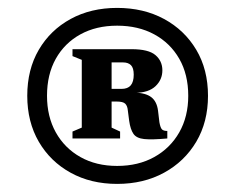

<svg xmlns="http://www.w3.org/2000/svg" viewBox="-20 -711 596 486"><path d="M276.5 -691Q343.5 -691 395.2 -663Q447 -635 476.8 -585Q506.5 -535 506.5 -468.5Q506.5 -402.5 476.8 -352.2Q447 -302 395.2 -273.8Q343.5 -245.5 276.5 -245.5Q210 -245.5 158.8 -273.8Q107.5 -302 78.2 -352.2Q49 -402.5 49 -468.5Q49 -535 78.2 -585Q107.5 -635 158.8 -663Q210 -691 276.5 -691ZM276.5 -646Q223.5 -646 183.5 -624Q143.5 -602 121.2 -562.2Q99 -522.5 99 -468.5Q99 -416 121.2 -376Q143.5 -336 183.5 -313.5Q223.5 -291 276.5 -291Q330 -291 370.5 -313.5Q411 -336 433.8 -376Q456.5 -416 456.5 -468.5Q456.5 -522.5 433.8 -562.2Q411 -602 370.5 -624Q330 -646 276.5 -646ZM234.5 -486H287.5Q303.5 -486 311 -495Q318.5 -504 318.5 -522Q318.5 -539 311.5 -546Q304.5 -553 291.5 -553H242L234.5 -586.5H313Q356 -586.5 373.5 -571.5Q391 -556.5 391 -533Q391 -509.5 373.8 -493Q356.5 -476.5 322.5 -476V-476.5Q349.5 -475.5 363.2 -464.8Q377 -454 380 -431L383.5 -401.5Q386 -387.5 390 -383.5Q394 -379.5 403.5 -379.5V-360.5Q365 -357 345.2 -359Q325.5 -361 317.8 -372.2Q310 -383.5 307 -405L303.5 -432Q302.5 -443 297 -448.5Q291.5 -454 275 -454H235ZM187 -559.5 163.5 -569V-586.5H262.5V-388L284 -378V-360.5H163.5V-378L187 -388Z"/></svg>

Font: Newsreader 16pt 16pt ExtraBold
Style: Regular
Weight: 800
Version: Version 1.003